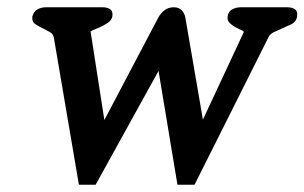

<svg xmlns="http://www.w3.org/2000/svg" viewBox="-20 -508 837 528"><path d="M651 -421Q651 -420 648 -423Q645 -425 641 -426.5Q637 -428 634 -430Q621 -436 612.5 -444Q604 -452 606 -463Q608 -477 619 -482.5Q630 -488 642 -488H770Q783 -488 791 -482.5Q799 -477 797 -463Q795 -448 780.5 -441Q766 -434 754 -429Q743 -424 733 -419.5Q723 -415 718 -405L515 0H468L416 -313L243 0H197L128 -405Q126 -415 117.5 -419.5Q109 -424 100 -429Q89 -434 78 -441Q67 -448 69 -463Q73 -477 83.5 -482.5Q94 -488 106 -488H262Q275 -488 283 -482.5Q291 -477 289 -463Q287 -452 275.5 -444.5Q264 -437 250 -431Q246 -429 241.5 -427.5Q237 -426 233 -424Q230 -421 230 -422H229L267 -178L415 -459Q422 -472 432.5 -480Q443 -488 458 -488Q472 -488 480 -479.5Q488 -471 490 -458L538 -179Z"/></svg>

Font: Jura
Style: Bold Italic
Weight: 700
Designer: Ed Merritt
Foundry: Ten by Twenty
Version: Version 1.007